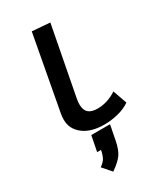

<svg xmlns="http://www.w3.org/2000/svg" viewBox="-240 -795 997 1169"><g transform="rotate(-30 259.0 -210.0)"><path d="M189.5 23.9H321.3L300.8 128.9Q290 184.6 268.8 215.6Q247.6 246.6 194.3 283.7L141.1 222.7Q165 206.1 176.5 188.2Q188 170.4 195.8 131.8H168.5ZM316.4 -694.3 224.1 -212.4Q220.2 -189 220.2 -172.9Q220.2 -133.8 240.7 -115Q261.2 -96.2 304.7 -96.2Q374.5 -96.2 439 -138.7Q444.8 -122.1 456.3 -89.4Q467.8 -56.6 473.6 -40.5Q439 -16.1 389.9 -3.7Q340.8 8.8 292 8.8Q198.7 8.8 144.8 -33Q90.8 -74.7 90.8 -140.6Q90.8 -161.6 95.2 -185.1Q111.3 -271.5 143.3 -444.6Q175.3 -617.7 191.4 -704.1Q211.9 -702.1 253.7 -699.2Q295.4 -696.3 316.4 -694.3Z"/></g></svg>

Font: Fantasque Sans Mono
Style: Bold Italic
Weight: 700
Italic angle: -11°
Monospace: yes
Designer: Jany Belluz
Version: Version 1.7.1